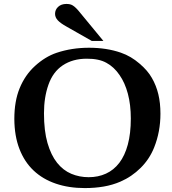

<svg xmlns="http://www.w3.org/2000/svg" viewBox="-20 -937 873 974"><path d="M52.7 -333.5Q52.7 -423.8 79.6 -489.3Q106.9 -556.2 157.2 -602.1Q209 -649.4 266.6 -668.9Q343.3 -694.8 431.6 -694.8Q520.5 -694.8 592.8 -669.9Q619.6 -660.6 643.1 -646.7Q666.5 -632.8 687.5 -614.7Q729.5 -579.1 750.5 -541.5Q772.5 -503.4 783.2 -459Q793.9 -414.6 793.9 -359.9Q793.9 -269 762.2 -189.5Q738.8 -130.4 693.6 -85.4Q648.4 -40.5 590.8 -15.6Q551.3 1.5 506.3 9.3Q461.4 17.1 410.2 17.1Q329.1 17.1 263.2 -5.4Q197.3 -27.8 150.6 -71.8Q104 -115.7 78.6 -181.4Q53.2 -247.1 52.7 -333.5ZM203.1 -362.3Q203.1 -273.4 220.9 -211.7Q238.8 -149.9 269.5 -111.3Q300.3 -72.8 341.6 -55.4Q382.8 -38.1 429.7 -38.1Q478 -38.1 517.6 -56.2Q557.1 -74.2 585.2 -110.8Q613.3 -147.5 628.4 -203.6Q643.6 -259.8 643.6 -335.9Q643.6 -405.3 628.7 -461.4Q613.8 -517.6 585.9 -557.1Q558.6 -597.2 520 -618.2Q481.9 -639.6 419.9 -639.2Q349.1 -639.2 298.3 -605.5Q248.5 -572.3 225.6 -506.8Q203.1 -442.9 203.1 -362.3ZM445.3 -729.5 317.4 -802.2Q286.6 -819.3 272.9 -834.2Q259.3 -849.1 259.3 -866.7Q259.3 -887.7 274.9 -902.3Q290.5 -917 316.9 -917Q325.7 -917 333.5 -915.5Q341.3 -914.1 349.4 -909.2Q357.4 -904.3 367.2 -894.5Q377 -884.8 389.6 -868.7L504.4 -729.5Z"/></svg>

Font: XB Kayhan
Style: Bold
Weight: 700
Designer: Behnam
Foundry: Irmug
Version: Version 7.300 2009